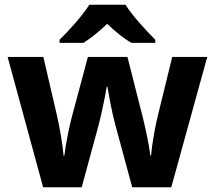

<svg xmlns="http://www.w3.org/2000/svg" viewBox="-20 -786 902 806"><path d="M507 -766H355C326 -720 268 -656 230 -619V-606H330C365 -628 395 -653 430 -686C465 -653 497 -626 532 -606H632V-619C597 -654 535 -720 507 -766ZM463 -266 535 0H699L850 -547H703L644 -306C631 -256 618 -179 614 -133H611C606 -179 590 -250 580 -291L515 -547H349L281 -293C273 -264 255 -178 250 -132H247C243 -180 230 -255 218 -306L162 -547H12L161 0H323L394 -261C409 -318 423 -392 428 -422H431C436 -392 449 -318 463 -266Z"/></svg>

Font: Noto Sans Myanmar UI
Style: Bold
Weight: 700
Designer: Monotype Design Team
Foundry: Monotype Imaging Inc.
Version: Version 2.103